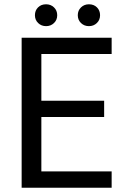

<svg xmlns="http://www.w3.org/2000/svg" viewBox="-20 -876 592 896"><path d="M81 0ZM81 -700H501V-624H173V-406H466V-330H173V-76H501V0H81ZM143 -805Q143 -827 157.5 -841.5Q172 -856 195 -856Q217 -856 232 -841.5Q247 -827 247 -805Q247 -783 232 -768.5Q217 -754 195 -754Q173 -754 158 -768.5Q143 -783 143 -805ZM343 -805Q343 -827 358 -841.5Q373 -856 395 -856Q418 -856 432.5 -841.5Q447 -827 447 -805Q447 -783 432 -768.5Q417 -754 395 -754Q373 -754 358 -768.5Q343 -783 343 -805Z"/></svg>

Font: Sarabun
Style: Regular
Weight: 400
Designer: Suppakit Chalermlarp | Katatrad Co.,Ltd.
Foundry: Cadson Demak Co.,Ltd.
Version: Version 1.000; ttfautohint (v1.6)